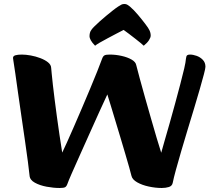

<svg xmlns="http://www.w3.org/2000/svg" viewBox="-20 -924 1044 957"><path d="M277.5 13Q246.4 13 212.4 6.6Q178.3 0.2 153.7 -13.4Q129.1 -26.9 127.4 -48.2Q125.1 -71.6 119.1 -117.6Q113.2 -163.6 104.5 -222.6Q95.9 -281.6 86.9 -343.5Q77.9 -405.4 70 -460.7Q62.2 -516 56.7 -555.3Q51.2 -594.7 48.9 -607.1Q47.9 -615.4 46.4 -623.4Q44.9 -631.4 44.9 -635.2Q44.9 -645 56.8 -648.5Q68.8 -652 88.6 -652Q108.7 -652 133.4 -647.5Q158.2 -643 181 -634.3Q203.9 -625.6 219.1 -613.5Q234.3 -601.3 235 -586Q235.8 -578.4 237.8 -556Q239.8 -533.6 243.6 -500.6Q247.5 -467.6 252.5 -427Q257.4 -386.4 263.7 -341.8Q269.9 -297.1 276.5 -251.8Q283.1 -206.5 290.1 -163.4Q298 -179.5 313.2 -213Q328.4 -246.5 347.8 -291.2Q367.3 -335.9 388.3 -385Q409.3 -434.2 429.1 -481.5Q449 -528.9 464.6 -568.1Q480.2 -607.3 488.9 -631.2Q493.7 -644.5 501.1 -648.2Q508.5 -652 526.9 -652Q556.8 -652 586.3 -645.3Q615.8 -638.7 636.2 -626.9Q656.6 -615.1 659.3 -598.7Q665.5 -574.1 677 -531.4Q688.6 -488.8 703 -437.5Q717.4 -386.3 732.4 -334.4Q747.3 -282.5 760.6 -237.4Q773.9 -192.4 783.6 -162.7Q789.5 -185 800.8 -223.6Q812 -262.3 825.7 -310.2Q839.5 -358.1 852.9 -408.2Q866.4 -458.2 878.4 -503.6Q890.4 -548.9 898.2 -582.5Q905.9 -616.1 906.7 -630.6Q908.2 -645.2 913 -648.6Q917.8 -652 926.8 -652Q942.1 -652 959.9 -645.7Q977.7 -639.4 990.8 -625.9Q1004 -612.3 1004 -591.3Q1004 -583.2 996.3 -553.7Q988.5 -524.3 975.9 -480.1Q963.3 -435.9 947.4 -383.6Q931.6 -331.3 914.8 -276.3Q898.1 -221.4 883.2 -170.3Q868.3 -119.2 856.9 -77.8Q845.5 -36.4 840.8 -12.1Q837.5 3.2 821.8 8.1Q806.1 13 786 13Q755.1 13 721.7 5.8Q688.3 -1.3 664 -15.1Q639.6 -28.9 635.3 -47.3Q632.3 -61 624.1 -89.4Q615.9 -117.7 605 -155.2Q594 -192.8 581.5 -234.4Q568.9 -276.1 556.5 -317.3Q544.1 -358.6 533.3 -394.1Q522.5 -429.6 515 -453.3Q498.3 -417.5 474.9 -366.2Q451.5 -314.8 426.2 -258Q400.8 -201.3 377.4 -149.1Q353.9 -96.9 337.2 -58.8Q320.5 -20.6 316 -7.3Q311.4 5.5 304.3 9.2Q297.1 13 277.5 13ZM454 -696.1Q439.4 -710.9 432.8 -722.8Q426.2 -734.7 426.2 -743.9Q426.2 -751.7 428.1 -759.9Q429.9 -768 436.5 -776.6Q440.5 -782.6 451.6 -793.5Q462.7 -804.5 477.8 -818Q492.9 -831.4 509.5 -845.3Q526.1 -859.1 541.6 -871.3Q557.1 -883.6 568.9 -891.3Q579.7 -898.4 585.6 -901.2Q591.5 -904.1 599.7 -904.1Q607.8 -904.1 613.2 -901.2Q618.6 -898.4 627.6 -891.3Q647.1 -874.6 667.4 -850.5Q687.7 -826.4 703.9 -805Q720.2 -783.7 724.9 -773.2Q728.1 -766.5 729.6 -760Q731.1 -753.5 731.1 -746.5Q731.1 -737.2 722.7 -723.9Q714.4 -710.7 696.5 -696.1Q692.7 -700.3 680.7 -710Q668.7 -719.8 653.2 -731.9Q637.7 -744.1 622.3 -755.7Q607 -767.2 596.2 -774.9Q581 -767.5 559.4 -755.9Q537.8 -744.4 515.6 -732.7Q493.3 -721 476.4 -711.1Q459.6 -701.1 454 -696.1Z"/></svg>

Font: Briem Hand Thin
Style: Regular
Weight: 100
Designer: Gunnlaugur SE Briem, Eben Sorkin
Foundry: Sorkin Type Co.
Version: Version 1.003